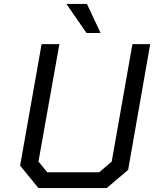

<svg xmlns="http://www.w3.org/2000/svg" viewBox="-20 -963 789 983"><path d="M423 -794 320 -943H425L495 -794ZM526 0H177L83 -115L193 -737H284L177 -136L222 -81H488L552 -136L658 -737H749L636 -93Z"/></svg>

Font: Tomorrow
Style: Italic
Weight: 400
Italic angle: -10°
Designer: Tony de Marco, Monica Rizzolli
Foundry: Just in Type
Version: Version 2.002